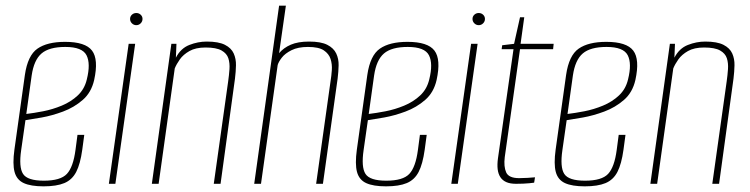

<svg xmlns="http://www.w3.org/2000/svg" viewBox="-20 -650 2652 679"><path d="M134 9Q89 9 64 -2.5Q39 -14 31.5 -42Q24 -70 31 -121L68 -385Q78 -454 112.5 -478Q147 -502 210 -502Q282 -502 305.5 -471Q329 -440 313 -367Q303 -323 272.5 -296.5Q242 -270 203 -255.5Q164 -241 127.5 -234.5Q91 -228 70 -225L55 -120Q46 -59 61.5 -35Q77 -11 135 -11Q194 -11 216.5 -35Q239 -59 247 -120L254 -173H278L271 -121Q264 -70 249.5 -42Q235 -14 207.5 -2.5Q180 9 134 9ZM73 -247Q99 -250 132.5 -256.5Q166 -263 198.5 -276.5Q231 -290 255 -312.5Q279 -335 287 -369Q301 -425 286 -454.5Q271 -484 211 -484Q154 -484 127 -461Q100 -438 92 -383Z M365 0 435 -495H458L388 0ZM462 -561Q453 -561 446.5 -567.5Q440 -574 440 -583Q440 -592 446.5 -598Q453 -604 462 -604Q471 -604 477.5 -598Q484 -592 484 -583Q484 -574 477.5 -567.5Q471 -561 462 -561Z M517 0 586 -495H604L602 -446Q619 -479 649.5 -491Q680 -503 711 -503Q753 -503 775.5 -491.5Q798 -480 806.5 -461Q815 -442 814.5 -419Q814 -396 811 -372L760 0H736L787 -363Q790 -384 791.5 -405.5Q793 -427 787.5 -444Q782 -461 763.5 -471.5Q745 -482 707 -482Q672 -482 650 -469.5Q628 -457 616 -440Q604 -423 598 -408L541 0Z M879 0 967 -630H991L967 -462Q983 -481 1008.5 -492Q1034 -503 1073 -503Q1115 -503 1137.5 -491.5Q1160 -480 1169 -461Q1178 -442 1177.5 -419Q1177 -396 1174 -372L1122 0H1098L1149 -363Q1152 -381 1153.5 -402Q1155 -423 1149 -441.5Q1143 -460 1125 -472Q1107 -484 1069 -484Q1034 -484 1011 -472.5Q988 -461 976.5 -446Q965 -431 962 -420L903 0Z M1345 9Q1300 9 1275 -2.5Q1250 -14 1242.5 -42Q1235 -70 1242 -121L1279 -385Q1289 -454 1323.5 -478Q1358 -502 1421 -502Q1493 -502 1516.5 -471Q1540 -440 1524 -367Q1514 -323 1483.5 -296.5Q1453 -270 1414 -255.5Q1375 -241 1338.5 -234.5Q1302 -228 1281 -225L1266 -120Q1257 -59 1272.5 -35Q1288 -11 1346 -11Q1405 -11 1427.5 -35Q1450 -59 1458 -120L1465 -173H1489L1482 -121Q1475 -70 1460.5 -42Q1446 -14 1418.5 -2.5Q1391 9 1345 9ZM1284 -247Q1310 -250 1343.5 -256.5Q1377 -263 1409.5 -276.5Q1442 -290 1466 -312.5Q1490 -335 1498 -369Q1512 -425 1497 -454.5Q1482 -484 1422 -484Q1365 -484 1338 -461Q1311 -438 1303 -383Z M1576 0 1646 -495H1669L1599 0ZM1673 -561Q1664 -561 1657.5 -567.5Q1651 -574 1651 -583Q1651 -592 1657.5 -598Q1664 -604 1673 -604Q1682 -604 1688.5 -598Q1695 -592 1695 -583Q1695 -574 1688.5 -567.5Q1682 -561 1673 -561Z M1805 0Q1784 0 1770.5 -6Q1757 -12 1749.5 -23.5Q1742 -35 1740 -51.5Q1738 -68 1741 -90L1796 -476H1754L1756 -490L1798 -495L1819 -589H1834L1821 -495H1938L1936 -476H1819L1765 -94Q1761 -61 1770 -40.5Q1779 -20 1816 -20Q1830 -20 1846 -21Q1862 -22 1872 -23L1869 -4Q1862 -3 1852 -2Q1842 -1 1830 -0.5Q1818 0 1805 0Z M2048 9Q2003 9 1978 -2.5Q1953 -14 1945.5 -42Q1938 -70 1945 -121L1982 -385Q1992 -454 2026.5 -478Q2061 -502 2124 -502Q2196 -502 2219.5 -471Q2243 -440 2227 -367Q2217 -323 2186.5 -296.5Q2156 -270 2117 -255.5Q2078 -241 2041.5 -234.5Q2005 -228 1984 -225L1969 -120Q1960 -59 1975.5 -35Q1991 -11 2049 -11Q2108 -11 2130.5 -35Q2153 -59 2161 -120L2168 -173H2192L2185 -121Q2178 -70 2163.5 -42Q2149 -14 2121.5 -2.5Q2094 9 2048 9ZM1987 -247Q2013 -250 2046.5 -256.5Q2080 -263 2112.5 -276.5Q2145 -290 2169 -312.5Q2193 -335 2201 -369Q2215 -425 2200 -454.5Q2185 -484 2125 -484Q2068 -484 2041 -461Q2014 -438 2006 -383Z M2280 0 2349 -495H2367L2365 -446Q2382 -479 2412.5 -491Q2443 -503 2474 -503Q2516 -503 2538.5 -491.5Q2561 -480 2569.5 -461Q2578 -442 2577.5 -419Q2577 -396 2574 -372L2523 0H2499L2550 -363Q2553 -384 2554.5 -405.5Q2556 -427 2550.5 -444Q2545 -461 2526.5 -471.5Q2508 -482 2470 -482Q2435 -482 2413 -469.5Q2391 -457 2379 -440Q2367 -423 2361 -408L2304 0Z"/></svg>

Font: Alumni Sans Thin Thin
Style: Italic
Weight: 250
Italic angle: -8°
Version: Version 1.016